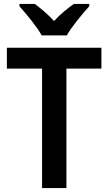

<svg xmlns="http://www.w3.org/2000/svg" viewBox="-20 -957 552 977"><path d="M192 -777H320C345 -822 400 -887 434 -925V-937H356C323 -914 289 -887 255 -850C223 -885 187 -915 157 -937H79V-925C114 -886 168 -821 192 -777ZM318 0V-608H496V-714H15V-608H194V0Z"/></svg>

Font: Noto Sans Thai SemCond SemBd
Style: Regular
Weight: 600
Width: 4
Designer: Monotype Design Team
Foundry: Monotype Imaging Inc.
Version: Version 2.002